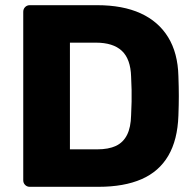

<svg xmlns="http://www.w3.org/2000/svg" viewBox="-20 -720 756 740"><path d="M94.8 0Q84.1 0 76.9 -7.2Q69.6 -14.5 69.6 -25.1V-674.5Q69.6 -685.5 76.9 -692.8Q84.1 -700 94.8 -700H354.6Q453.1 -700 521.9 -668.7Q590.6 -637.4 628 -576.6Q665.4 -515.8 667.6 -426.9Q669.2 -383.1 669.2 -349.9Q669.2 -316.6 667.6 -274.1Q664.4 -180.9 628.7 -119.9Q593.1 -59 525.7 -29.5Q458.2 0 359.6 0ZM249.5 -144.4H354.6Q398.4 -144.4 426.8 -157.7Q455.1 -171.1 469.7 -200.2Q484.3 -229.2 485.3 -276Q486.9 -305.4 487.2 -328.2Q487.5 -351 487.2 -373.9Q486.9 -396.9 485.3 -425Q483.3 -492.5 449.6 -524.1Q415.9 -555.6 349.6 -555.6H249.5Z"/></svg>

Font: Rubik Light
Style: Regular
Weight: 300
Designer: Hubert and Fischer
Foundry: Hubert and Fischer
Version: Version 2.300;gftools[0.9.30]